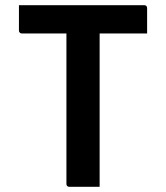

<svg xmlns="http://www.w3.org/2000/svg" viewBox="-20 -720 640 740"><path d="M53 -700H536Q541 -700 544 -697Q547 -694 547 -689Q547 -662 547 -640Q547 -618 547 -591H64Q61 -591 58.5 -592.5Q56 -594 54.5 -596.5Q53 -599 53 -602Q53 -629 53 -651Q53 -673 53 -700ZM364 0Q335 0 306 0Q277 0 247 0Q242 0 239 -3Q236 -6 236 -11Q236 -92 236 -169.5Q236 -247 236 -325Q236 -403 236 -481Q236 -559 236 -640H374L364 -615Q364 -593 364 -570Q364 -547 364 -524.5Q364 -502 364 -481Q364 -417 364 -355Q364 -293 364 -230Q364 -167 364 -99Q364 -72 364 -47Q364 -22 364 0Z"/></svg>

Font: Recursive SemiBold
Style: Regular
Weight: 600
Version: Version 1.085